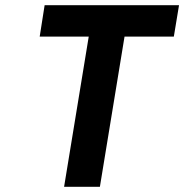

<svg xmlns="http://www.w3.org/2000/svg" viewBox="-20 -720 710 740"><path d="M650 -579H460L365 0H227L322 -579H133L152 -700H670Z"/></svg>

Font: Be Vietnam
Style: Bold Italic
Weight: 700
Italic angle: -9.66701°
Designer: Gabriel Lam
Foundry: TypeRant
Version: Version 3.000